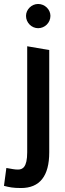

<svg xmlns="http://www.w3.org/2000/svg" viewBox="-75 -754 327 967"><path d="M31 193C125 193 173 133 173 13V-502L62 -521V13C62 90 38 100 15 100C-1 100 -14 97 -43 92L-55 182C-28 189 -10 193 31 193ZM56 -674C56 -640 84 -612 117 -612C151 -612 179 -640 179 -674C179 -706 151 -734 117 -734C84 -734 56 -706 56 -674Z"/></svg>

Font: All Genders v4
Style: Regular
Weight: 400
Designer: Rassam Alawdi
Foundry: Rassam Art
Version: Version 3.100;FEAKit 1.0